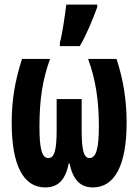

<svg xmlns="http://www.w3.org/2000/svg" viewBox="-20 -807 603 837"><path d="M241 -621V-606H328C361 -663 385 -725 404 -776V-787H269C264 -746 252 -660 241 -621ZM177 10C235 10 265 -24 280 -95H283C298 -24 329 10 385 10C480 10 532 -87 532 -272C532 -365 519 -456 488 -550H364C398 -459 411 -363 411 -258C411 -162 400 -118 370 -118C344 -118 336 -156 336 -242V-375H227V-242C227 -155 218 -118 191 -118C161 -118 152 -163 152 -255C152 -376 166 -460 198 -550H76C44 -451 31 -367 31 -272C31 -86 82 10 177 10Z"/></svg>

Font: Noto Sans Mono SemiCondensed ExtraBold
Style: Regular
Weight: 800
Width: 4
Designer: Monotype Design Team
Foundry: Monotype Imaging Inc.
Version: Version 2.014